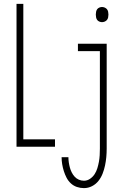

<svg xmlns="http://www.w3.org/2000/svg" viewBox="-20 -755 640 988"><path d="M65 0V-735H100V-38H263V0ZM505 -641Q498 -641 491 -644Q484 -647 480 -652.5Q476 -658 474.5 -665.5Q473 -673 473 -680Q473 -687 474.5 -694.5Q476 -702 480 -707.5Q484 -713 491 -716Q498 -719 505 -719Q512 -719 519 -716Q526 -713 530.5 -707.5Q535 -702 536.5 -694.5Q538 -687 538 -680Q538 -673 536.5 -665.5Q535 -658 530.5 -652.5Q526 -647 519 -644Q512 -641 505 -641ZM412 213Q393 213 375.5 207Q358 201 344.5 188.5Q331 176 322.5 159.5Q314 143 308.5 125.5Q303 108 300 90Q297 72 297 54H332Q332 67 334 80.5Q336 94 339.5 107Q343 120 349 132Q355 144 364 154Q373 164 385.5 169.5Q398 175 412 175Q429 175 443.5 165Q458 155 467 141Q476 127 481 110.5Q486 94 489 77.5Q492 61 493 44Q494 27 494 10V-492H381V-530H529V10Q529 32 527 53.5Q525 75 520.5 96.5Q516 118 508 138.5Q500 159 486.5 176Q473 193 453.5 203Q434 213 412 213Z"/></svg>

Font: Iosevka Curly XLtEx
Style: Regular
Weight: 200
Width: 7
Monospace: yes
Designer: Belleve Invis
Foundry: Belleve Invis
Version: Version 11.1.0; ttfautohint (v1.8.3)